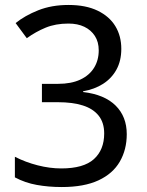

<svg xmlns="http://www.w3.org/2000/svg" viewBox="-20 -744 591 774"><path d="M229 10Q176 10 128.5 1.5Q81 -7 40 -29V-112Q83 -90 132 -77.5Q181 -65 227 -65Q317 -65 358.5 -102.5Q400 -140 400 -206Q400 -250 377.5 -278Q355 -306 313.5 -319Q272 -332 214 -332H149V-406H214Q267 -406 303.5 -423Q340 -440 359 -470.5Q378 -501 378 -541Q378 -575 362.5 -599Q347 -623 320 -636Q293 -649 256 -649Q204 -649 164 -632.5Q124 -616 88 -590L43 -651Q80 -681 134 -702.5Q188 -724 256 -724Q326 -724 373.5 -701Q421 -678 445 -638.5Q469 -599 469 -547Q469 -499 449.5 -463.5Q430 -428 395.5 -406Q361 -384 315 -376V-373Q401 -363 446 -318.5Q491 -274 491 -203Q491 -141 463 -92.5Q435 -44 377 -17Q319 10 229 10Z"/></svg>

Font: hexloriya05
Style: Book
Weight: 400
Designer: Jelle Bosma - Monotype Design Team
Foundry: Monotype Imaging Inc.
Version: Version 2.003